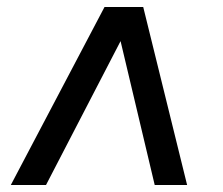

<svg xmlns="http://www.w3.org/2000/svg" viewBox="-20 -531 640 551"><path d="M11 0 280 -511H391L517 0H424L326 -413L112 0Z"/></svg>

Font: Chivo Mono Medium
Style: Italic
Weight: 500
Italic angle: -8.05°
Monospace: yes
Designer: Hector Gatti
Foundry: Omnibus-Type
Version: Version 1.008